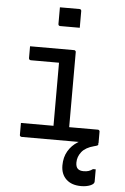

<svg xmlns="http://www.w3.org/2000/svg" viewBox="-65 -820 731 1122"><g transform="rotate(5 300.0 -259.0)"><path d="M72 -81H263V-451H97Q94 -451 91.5 -452.5Q89 -454 87.5 -456.5Q86 -459 86 -462V-532H344Q348 -532 350 -530.5Q352 -529 353.5 -527Q355 -525 355 -521V-81H523Q527 -81 529 -79.5Q531 -78 532.5 -76Q534 -74 534 -70V0H530Q532 2 534 4Q533 9 528 11.5Q523 14 510 17Q460 30 437.5 58.5Q415 87 415 121Q415 146 426.5 157Q438 168 461 168Q478 168 490.5 164Q503 160 515 151H531V223Q531 237 508 246.5Q485 256 454 256Q398 256 366.5 226Q335 196 335 145Q335 97 356 61Q377 25 413 3Q415 1 418 0H83Q80 0 77.5 -1.5Q75 -3 73.5 -5Q72 -7 72 -11ZM240 -774H355Q360 -774 363 -771Q366 -768 366 -763V-665H251Q246 -665 243 -668Q240 -671 240 -676Z"/></g></svg>

Font: Code D OnePiece
Style: Regular
Weight: 400
Version: Version 1.085; ttfautohint (v1.8.4.7-5d5b);Nerd Fonts 3.0.2